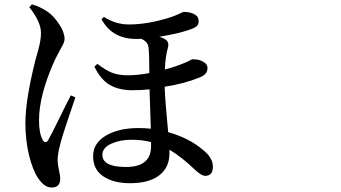

<svg xmlns="http://www.w3.org/2000/svg" viewBox="-20 -797 1540 867"><path d="M112.3 -764.6 124 -777.3Q160.2 -767.6 196.3 -743.2Q223.6 -723.6 247.6 -687Q271.5 -650.4 271.5 -622.1Q271.5 -610.4 265.1 -597.2Q258.8 -584 245.1 -559.6Q231.4 -535.2 220.7 -510.7Q156.2 -362.3 156.2 -253.9Q156.2 -196.3 171.9 -167Q176.8 -156.2 184.1 -155.3Q191.4 -154.3 197.3 -164.1Q208 -181.6 249 -265.1Q290 -348.6 299.8 -366.2L320.3 -357.4Q260.7 -182.6 253.9 -153.3Q240.2 -103.5 240.2 -75.2Q240.2 -56.6 246.1 -29.3Q252 -2 252 9.8Q252 49.8 212.9 49.8Q180.7 49.8 152.3 7.8Q127.9 -28.3 111.3 -95.2Q94.7 -162.1 94.7 -242.2Q94.7 -344.7 139.6 -524.4Q141.6 -531.2 149.9 -561Q158.2 -590.8 161.6 -610.4Q165 -629.9 165 -648.4Q165 -698.2 112.3 -764.6ZM662.1 -136.7V-155.3Q622.1 -166 574.2 -166Q521.5 -166 481.9 -147.9Q442.4 -129.9 442.4 -97.7Q442.4 -43 548.8 -43Q662.1 -43 662.1 -136.7ZM438.5 -710 449.2 -720.7Q502.9 -686.5 561.5 -686.5Q649.4 -686.5 752 -719.7Q766.6 -724.6 779.8 -730.5Q793 -736.3 799.8 -739.7Q806.6 -743.2 810.5 -743.2Q837.9 -743.2 857.4 -732.9Q877 -722.7 877 -702.1Q877.9 -680.7 856.4 -670.9Q805.7 -648.4 699.2 -630.9Q714.8 -627 726.6 -619.1Q745.1 -607.4 738.3 -582Q726.6 -541 724.6 -483.4Q767.6 -494.1 807.6 -510.7Q818.4 -514.6 828.1 -519.5Q837.9 -524.4 842.3 -526.9Q846.7 -529.3 848.6 -529.3Q860.4 -529.3 873.5 -527.3Q886.7 -525.4 901.9 -515.6Q917 -505.9 917 -489.3Q917 -460 878.9 -446.3Q815.4 -419.9 723.6 -405.3Q725.6 -341.8 739.3 -200.2Q834 -173.8 896.5 -120.1Q941.4 -85 941.4 -43.9Q941.4 -2.9 906.2 -2.9Q889.6 -2.9 857.4 -33.2Q801.8 -86.9 745.1 -121.1V-103.5Q745.1 -41 699.2 -5.4Q653.3 30.3 567.4 30.3Q493.2 30.3 446.8 -0.5Q400.4 -31.2 400.4 -91.8Q400.4 -150.4 458 -184.6Q515.6 -218.8 605.5 -218.8Q634.8 -218.8 661.1 -215.8Q660.2 -236.3 658.2 -300.8Q656.2 -365.2 655.3 -393.6Q619.1 -389.6 576.2 -389.6Q517.6 -389.6 476.6 -413.1Q435.5 -436.5 406.2 -496.1L419.9 -508.8Q453.1 -482.4 482.9 -469.7Q512.7 -457 557.6 -457Q599.6 -457 654.3 -466.8Q654.3 -559.6 650.4 -585Q646.5 -609.4 617.2 -622.1Q610.4 -621.1 595.7 -621.1Q486.3 -621.1 438.5 -710Z"/></svg>

Font: Bpmf Zihi Serif SemiBold
Style: SemiBold
Weight: 600
Foundry: But Ko
Version: Version 1.320